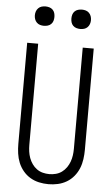

<svg xmlns="http://www.w3.org/2000/svg" viewBox="-62 -978 599 1026"><g transform="rotate(5 237.5 -464.5)"><path d="M238 8Q212 8 187 2.5Q162 -3 140 -16Q118 -29 101.5 -49Q85 -69 75.5 -92.5Q66 -116 62.5 -141.5Q59 -167 59 -192V-735H118V-192Q118 -174 120.5 -156.5Q123 -139 129 -122.5Q135 -106 145.5 -91Q156 -76 170.5 -65.5Q185 -55 202.5 -50.5Q220 -46 238 -46Q255 -46 272.5 -50.5Q290 -55 304.5 -65.5Q319 -76 329.5 -91Q340 -106 346 -122.5Q352 -139 354.5 -156.5Q357 -174 357 -192V-735H416V-192Q416 -167 412.5 -141.5Q409 -116 399.5 -92.5Q390 -69 373.5 -49Q357 -29 335 -16Q313 -3 288 2.5Q263 8 238 8ZM335 -833Q325 -833 314.5 -836Q304 -839 296.5 -846.5Q289 -854 286 -864Q283 -874 283 -885Q283 -896 286 -906Q289 -916 296.5 -923.5Q304 -931 314.5 -934Q325 -937 335 -937Q346 -937 356 -934Q366 -931 373.5 -923.5Q381 -916 384.5 -906Q388 -896 388 -885Q388 -874 384.5 -864Q381 -854 373.5 -846.5Q366 -839 356 -836Q346 -833 335 -833ZM140 -833Q129 -833 119 -836Q109 -839 101.5 -846.5Q94 -854 90.5 -864Q87 -874 87 -885Q87 -896 90.5 -906Q94 -916 101.5 -923.5Q109 -931 119 -934Q129 -937 140 -937Q150 -937 160.5 -934Q171 -931 178.5 -923.5Q186 -916 189 -906Q192 -896 192 -885Q192 -874 189 -864Q186 -854 178.5 -846.5Q171 -839 160.5 -836Q150 -833 140 -833Z"/></g></svg>

Font: Iosevka QP Light
Style: Regular
Weight: 300
Designer: Belleve Invis
Foundry: Belleve Invis
Version: Version 20.0.0; ttfautohint (v1.8.4)